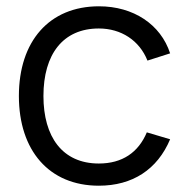

<svg xmlns="http://www.w3.org/2000/svg" viewBox="-20 -575 594 610"><path d="M294 15C401 15 480 -36.5 520.5 -132.5L446.5 -154.5C419.5 -90.5 368.5 -55.5 294 -55.5C178 -55.5 118 -140.5 118 -270C118 -402.5 180 -484.5 294 -484.5C365 -484.5 423 -446.5 448.5 -382.5L520.5 -405.5C490.5 -497.5 404 -555 294.5 -555C136.5 -555 40 -444 40 -270C40 -97.5 135.5 15 294 15Z"/></svg>

Font: Vela Sans
Style: Regular
Weight: 400
Designer: Principal design: Mikhail Sharanda - project Manrope.
Design modification: Ravid Balaliev
Foundry: Mikhail Sharanda
Version: Version 1.001